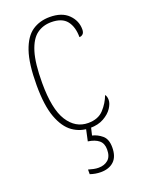

<svg xmlns="http://www.w3.org/2000/svg" viewBox="-145 -609 666 897"><g transform="rotate(-20 188.5 -160.5)"><path d="M220 10Q172 10 134.5 -16.5Q97 -43 75 -102.5Q53 -162 53 -263Q53 -370 74 -431Q95 -492 132 -517Q169 -542 219 -542Q279 -542 311 -510.5Q343 -479 343 -436Q343 -420 335.5 -413Q328 -406 318 -406Q318 -457 294.5 -487Q271 -517 217 -517Q176 -517 145.5 -494.5Q115 -472 98 -417Q81 -362 81 -264Q81 -134 119 -74.5Q157 -15 220 -15Q270 -15 297.5 -45Q325 -75 338 -111Q346 -102 346 -84Q346 -66 331.5 -44Q317 -22 288.5 -6Q260 10 220 10ZM197 221Q170 221 144 212V189Q158 193 170 195.5Q182 198 194 198Q223 198 241.5 182Q260 166 260 131Q260 101 241.5 85.5Q223 70 188 65L204 -9H229L216 46Q242 52 264 70.5Q286 89 286 130Q286 176 262 198.5Q238 221 197 221Z"/></g></svg>

Font: Noto Serif Sinhala Condensed Thin
Style: Regular
Weight: 100
Width: 3
Designer: Jelle Bosma - Monotype Design Team
Foundry: Monotype Imaging Inc.
Version: Version 2.007; ttfautohint (v1.8.4.7-5d5b)